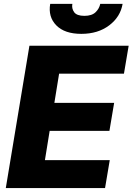

<svg xmlns="http://www.w3.org/2000/svg" viewBox="-20 -961 677 981"><path d="M9.6 0 130.3 -727.3H637.4L613.3 -584.5H282L257.8 -435.4H563.2L539.1 -292.3H233.7L209.5 -142.8H540.8L516.7 0ZM492.2 -941.4H606.5Q595.2 -874.6 537.8 -831.3Q480.5 -788 395.6 -788Q310.4 -788 267.8 -831.3Q225.1 -874.6 236.5 -941.4H349.8Q345.2 -918 358.7 -899Q372.2 -880 411.2 -880Q449.2 -880 468.4 -898.6Q487.6 -917.3 492.2 -941.4Z"/></svg>

Font: Inter UI Extra Bold
Style: Italic
Weight: 800
Italic angle: 9.39999°
Designer: Rasmus Andersson
Foundry: rsms
Version: 3.2;8d6f07862